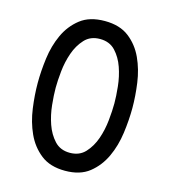

<svg xmlns="http://www.w3.org/2000/svg" viewBox="-111 -829 823 929"><g transform="rotate(15 300.0 -365.0)"><path d="M300 -80Q348 -80 377 -111.5Q406 -143 421.5 -187.5Q437 -232 442 -281.5Q447 -331 447 -367Q447 -402 442 -450.5Q437 -499 421.5 -543.5Q406 -588 377 -619Q348 -650 300 -650Q252 -650 223 -618.5Q194 -587 178.5 -542.5Q163 -498 158 -449.5Q153 -401 153 -366Q153 -330 158 -281Q163 -232 178.5 -187.5Q194 -143 223 -111.5Q252 -80 300 -80ZM300 10Q225 10 178.5 -26.5Q132 -63 106.5 -119Q81 -175 72 -241Q63 -307 63 -367Q63 -425 71.5 -490.5Q80 -556 105.5 -611.5Q131 -667 177.5 -703.5Q224 -740 300 -740Q375 -740 421.5 -704Q468 -668 493.5 -612.5Q519 -557 528 -492Q537 -427 537 -368Q537 -308 528 -241.5Q519 -175 493 -119Q467 -63 421 -26.5Q375 10 300 10Z"/></g></svg>

Font: Maple Mono NF
Style: Regular
Weight: 400
Monospace: yes
Designer: subframe7536
Version: Version 7.000